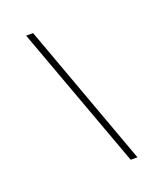

<svg xmlns="http://www.w3.org/2000/svg" viewBox="-127 -719 738 853"><g transform="rotate(-20 242.0 -292.5)"><path d="M344 46 96 -631H129L376 46Z"/></g></svg>

Font: Alumni Sans ExtraLight
Style: Italic
Weight: 250
Italic angle: -8°
Version: Version 1.016